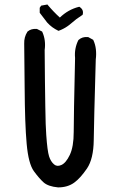

<svg xmlns="http://www.w3.org/2000/svg" viewBox="-20 -815 540 833"><path d="M231.9 -2Q189 -5.9 168.9 -23.9Q149.9 -41 127 -72.3Q103.5 -104.5 95.7 -190.9Q87.9 -275.9 86.9 -437.5Q85.9 -598.6 85 -625.5Q84 -653.8 98.6 -676.8L99.1 -677.7L99.6 -678.2Q115.2 -691.4 139.2 -689.5H140.1L141.1 -689L160.6 -679.2L162.6 -678.2L163.6 -676.3Q179.7 -640.6 173.8 -598.1Q174.3 -522.9 175 -462.4Q175.8 -401.9 176.5 -355.7Q177.2 -309.6 178.2 -277.8Q179.2 -246.1 180.7 -229Q185.5 -160.2 192.9 -136.7Q200.2 -113.8 214.8 -101.6Q227.5 -90.8 246.1 -99.1Q266.1 -107.9 282.7 -142.6Q299.8 -178.2 299.8 -242.2Q299.8 -307.6 305.7 -563.5Q303.7 -584.5 307.4 -603.8Q311 -623 319.8 -640.6L320.3 -641.1L321.3 -642.1Q336.9 -656.2 360.8 -654.3H362.3L363.3 -653.8L382.8 -643.1L384.3 -642.1L385.3 -640.1Q393.6 -622.1 396 -600.8Q398.4 -579.6 395.5 -557.1Q387.7 -286.1 386.7 -207Q385.7 -126 357.4 -84Q343.3 -63.5 329.6 -48.1Q315.9 -32.7 301.8 -22.5Q273.4 -2 232.4 -2ZM231.9 -682.1Q218.8 -688.5 207 -697Q195.3 -705.6 185.1 -716.8L184.6 -717.3L153.3 -758.3L152.3 -759.8V-761.7V-779.3V-781.2L153.3 -782.7L157.2 -788.6L158.7 -790.5L161.1 -791L182.6 -794.9L186 -795.4L188 -792.5Q193.4 -786.1 199.5 -779.3Q205.6 -772.5 212.2 -765.6Q218.8 -758.8 225.6 -752Q232.4 -745.1 239.7 -738.8Q275.4 -773.4 321.8 -785.2L324.2 -785.6L326.7 -784.2Q343.8 -772 338.9 -752.4L337.9 -750L335.9 -749Q311 -733.4 288.6 -713.4Q280.8 -706.5 272.2 -700.7Q263.7 -694.8 254.6 -690.2Q245.6 -685.5 236.3 -682.1L233.9 -681.2Z"/></svg>

Font: NaikaiFont
Style: SemiBold
Weight: 600
Version: Version 1.89